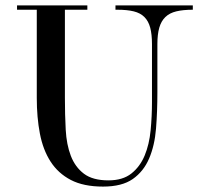

<svg xmlns="http://www.w3.org/2000/svg" viewBox="-20 -670 733 710"><path d="M43 -634V-650H303V-634H220V-308Q220 -246 223 -190.5Q226 -135 242 -93.5Q258 -52 290.5 -27.5Q323 -3 381 -3Q434 -3 466 -28.5Q498 -54 515 -95Q532 -136 537 -188Q542 -240 542 -293V-507Q542 -543 535.5 -567.5Q529 -592 514 -607Q499 -622 474.5 -628Q450 -634 414 -634H407V-650H693V-634Q657 -634 632 -628Q607 -622 591.5 -607Q576 -592 569 -567.5Q562 -543 562 -507V-328Q562 -258 557 -195Q552 -132 531.5 -84Q511 -36 471 -8Q431 20 361 20Q289 20 242 -4.5Q195 -29 167 -72.5Q139 -116 127.5 -176Q116 -236 116 -308V-634Z"/></svg>

Font: Elsie
Style: Regular
Weight: 400
Designer: Alejandro Inler
Foundry: Alejandro Inler
Version: 1.001